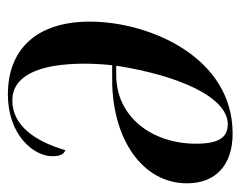

<svg xmlns="http://www.w3.org/2000/svg" viewBox="-80 -506 596 475"><g transform="rotate(90 217.5 -268.0)"><path d="M213 10C314 10 366 -54 366 -100C366 -121 360 -129 351 -132C329 -57 290 -1 228 -1C170 -1 137 -60 137 -181C137 -200 139 -236 141 -248H177C322 -248 433 -322 433 -433C433 -504 388 -546 310 -546C120 -546 33 -339 33 -193C33 -56 106 10 213 10ZM165 -258H142C167 -417 221 -534 287 -534C320 -534 335 -511 335 -455C335 -347 269 -258 165 -258Z"/></g></svg>

Font: Noto Serif Display Condensed Medium
Style: Italic
Weight: 500
Width: 3
Italic angle: -12°
Designer: Monotype Design Team
Foundry: Monotype Imaging Inc.
Version: Version 2.009